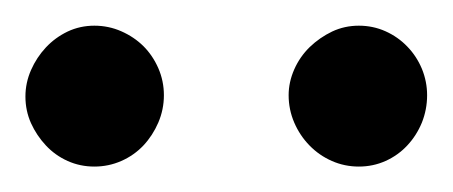

<svg xmlns="http://www.w3.org/2000/svg" viewBox="-20 -716 356 151"><path d="M108.9 -641.1Q108.9 -629.9 104.5 -619.6Q100.1 -609.4 92.8 -601.6Q85.4 -593.8 75.4 -589.4Q65.4 -585 54.2 -585Q43 -585 33.2 -589.4Q23.4 -593.8 16.1 -601.6Q8.8 -609.4 4.4 -619.1Q0 -628.9 0 -640.1Q0 -650.9 4.4 -660.9Q8.8 -670.9 16.1 -678.7Q23.4 -686.5 33.2 -691.2Q43 -695.8 54.2 -695.8Q65.4 -695.8 75.4 -691.4Q85.4 -687 92.8 -679.7Q100.1 -672.4 104.5 -662.4Q108.9 -652.3 108.9 -641.1ZM315.9 -641.1Q315.9 -629.9 311.8 -619.6Q307.6 -609.4 300.3 -601.6Q293 -593.8 283.2 -589.4Q273.4 -585 262.2 -585Q251 -585 241 -589.4Q231 -593.8 223.4 -601.6Q215.8 -609.4 211.4 -619.6Q207 -629.9 207 -641.1Q207 -651.4 211.4 -661.4Q215.8 -671.4 223.6 -679Q231.4 -686.5 241.2 -691.2Q251 -695.8 262.2 -695.8Q273.4 -695.8 283.2 -691.4Q293 -687 300.3 -679.4Q307.6 -671.9 311.8 -661.9Q315.9 -651.9 315.9 -641.1Z"/></svg>

Font: Charis SIL Eur
Style: Regular
Weight: 400
Foundry: SIL International
Version: Version 5.000